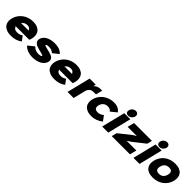

<svg xmlns="http://www.w3.org/2000/svg" viewBox="515 -2843 4820 4820"><g transform="rotate(45 2925.0 -432.5)"><path d="M766 -311Q762 -297 757.5 -283Q753 -269 743 -246H256L272 -226Q282 -195 312.5 -177.5Q343 -160 391 -160Q416 -160 436.5 -162.5Q457 -165 475.5 -171Q494 -177 511.5 -186Q529 -195 548 -208L641 -83Q573 -35 503 -12.5Q433 10 344 10Q252 10 189 -15Q126 -40 90 -83.5Q54 -127 44.5 -185.5Q35 -244 52 -311Q69 -381 108.5 -441Q148 -501 205 -545.5Q262 -590 335 -615Q408 -640 493 -640Q581 -640 641 -614Q701 -588 734.5 -543.5Q768 -499 775.5 -439Q783 -379 766 -311ZM573 -398 555 -417Q548 -443 520 -459Q492 -475 454 -475Q416 -475 379 -461.5Q342 -448 319 -417L294 -398Z M1474 -197Q1463 -153 1433 -115Q1403 -77 1356.5 -49Q1310 -21 1248 -5Q1186 11 1111 11Q1010 11 935 -18Q860 -47 804 -105L967 -236Q1001 -195 1048.5 -175.5Q1096 -156 1150 -156Q1200 -156 1225.5 -164.5Q1251 -173 1255 -187Q1257 -198 1247 -204.5Q1237 -211 1200 -219Q1195 -220 1180 -224Q1165 -228 1148 -232.5Q1131 -237 1115.5 -241Q1100 -245 1095 -246Q1059 -255 1020.5 -269Q982 -283 952.5 -305Q923 -327 909 -360Q895 -393 907 -441Q918 -486 949 -523Q980 -560 1026 -585.5Q1072 -611 1131.5 -625Q1191 -639 1259 -639Q1351 -639 1422 -612.5Q1493 -586 1537 -535L1381 -410Q1355 -439 1312 -455.5Q1269 -472 1219 -472Q1176 -472 1151.5 -464Q1127 -456 1124 -443Q1122 -432 1143 -424.5Q1164 -417 1206 -406L1301 -383Q1348 -372 1384.5 -356.5Q1421 -341 1444.5 -318.5Q1468 -296 1476 -266.5Q1484 -237 1474 -197Z M2305 -311Q2301 -297 2296.5 -283Q2292 -269 2282 -246H1795L1811 -226Q1821 -195 1851.5 -177.5Q1882 -160 1930 -160Q1955 -160 1975.5 -162.5Q1996 -165 2014.5 -171Q2033 -177 2050.5 -186Q2068 -195 2087 -208L2180 -83Q2112 -35 2042 -12.5Q1972 10 1883 10Q1791 10 1728 -15Q1665 -40 1629 -83.5Q1593 -127 1583.5 -185.5Q1574 -244 1591 -311Q1608 -381 1647.5 -441Q1687 -501 1744 -545.5Q1801 -590 1874 -615Q1947 -640 2032 -640Q2120 -640 2180 -614Q2240 -588 2273.5 -543.5Q2307 -499 2314.5 -439Q2322 -379 2305 -311ZM2112 -398 2094 -417Q2087 -443 2059 -459Q2031 -475 1993 -475Q1955 -475 1918 -461.5Q1881 -448 1858 -417L1833 -398Z M2896 -461H2829Q2746 -461 2703 -427Q2660 -393 2642 -320L2563 0H2347L2503 -630H2718L2701 -561H2703Q2735 -598 2782 -618Q2829 -638 2893 -638H2940Z M3502 -102Q3436 -48 3358 -19Q3280 10 3200 10Q3110 10 3049 -15Q2988 -40 2953.5 -83.5Q2919 -127 2911 -185.5Q2903 -244 2920 -311Q2937 -379 2976 -439Q3015 -499 3072 -543.5Q3129 -588 3203 -614Q3277 -640 3363 -640Q3448 -640 3508 -610.5Q3568 -581 3603 -528L3444 -399Q3427 -428 3398 -443.5Q3369 -459 3318 -459Q3246 -459 3199 -418Q3152 -377 3136 -311Q3128 -279 3130 -253.5Q3132 -228 3144.5 -209.5Q3157 -191 3182 -181Q3207 -171 3245 -171Q3289 -171 3326 -186.5Q3363 -202 3403 -236Z M3985 -764Q3979 -741 3965.5 -720.5Q3952 -700 3933.5 -685Q3915 -670 3892.5 -661.5Q3870 -653 3845 -653Q3794 -653 3771.5 -685Q3749 -717 3761 -764Q3767 -788 3780 -808.5Q3793 -829 3811.5 -844Q3830 -859 3852.5 -867.5Q3875 -876 3900 -876Q3951 -876 3973.5 -844Q3996 -812 3985 -764ZM3792 0H3576L3732 -630H3947Z M4563 0H3916L3950 -137L4268 -391L4359 -445V-447H4034L4079 -629H4714L4681 -496L4363 -246L4265 -184V-182H4608Z M5096 -764Q5090 -741 5076.5 -720.5Q5063 -700 5044.5 -685Q5026 -670 5003.5 -661.5Q4981 -653 4956 -653Q4905 -653 4882.5 -685Q4860 -717 4872 -764Q4878 -788 4891 -808.5Q4904 -829 4922.5 -844Q4941 -859 4963.5 -867.5Q4986 -876 5011 -876Q5062 -876 5084.5 -844Q5107 -812 5096 -764ZM4903 0H4687L4843 -630H5058Z M5814 -315Q5797 -247 5759.5 -188Q5722 -129 5666 -85Q5610 -41 5537 -15.5Q5464 10 5376 10Q5287 10 5226.5 -15Q5166 -40 5132.5 -84Q5099 -128 5091 -187.5Q5083 -247 5100 -315Q5117 -383 5154 -442.5Q5191 -502 5246.5 -546Q5302 -590 5375 -615Q5448 -640 5537 -640Q5625 -640 5686 -615Q5747 -590 5781 -546Q5815 -502 5823 -443Q5831 -384 5814 -315ZM5599 -315Q5616 -383 5591.5 -422.5Q5567 -462 5493 -462Q5418 -462 5375 -423Q5332 -384 5315 -315Q5298 -247 5322.5 -207.5Q5347 -168 5421 -168Q5495 -168 5538.5 -207.5Q5582 -247 5599 -315Z"/></g></svg>

Font: TypoPRO Sinkin Sans
Style: 900 X Black Italic
Weight: 950
Italic angle: -112°
Designer: Keith Bates
Foundry: K-Type
Version: Sinkin Sans (version 1.0)  by Keith Bates   •   © 2014   www